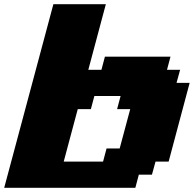

<svg xmlns="http://www.w3.org/2000/svg" viewBox="-20 -895 924 915"><path d="M0 0H625L641.6 -62.5H704.1L721.2 -125H783.7Q800.8 -187.5 833.7 -312.5Q866.7 -437.5 883.8 -500H821.3L838.4 -562.5H775.9L792.5 -625H480L463.4 -562.5H400.9L484.4 -875H234.4Q195.3 -729 117.2 -437.5Q39.1 -146 0 0ZM471.2 -125H283.7Q294.9 -167 317.1 -250Q339.4 -333 350.6 -375H413.1L429.7 -437.5H554.7L538.1 -375H600.6L550.3 -187.5H487.8Z"/></svg>

Font: Faithful 32x
Style: BoldOblique
Weight: 400
Foundry: Faithful Resource Pack
Version: Version 1.0; January 27, 2023